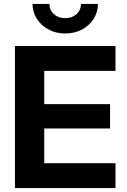

<svg xmlns="http://www.w3.org/2000/svg" viewBox="-20 -963 648 983"><path d="M56.6 0V-727.5H571.3V-600.1H206.5V-429.7H543.5V-305.2H206.5V-127.4H571.3V0ZM314 -791.5Q266.6 -791.5 228.8 -811.8Q190.9 -832 168.7 -866.5Q146.5 -900.9 146.5 -942.9H232.9Q232.9 -911.1 255.9 -890.6Q278.8 -870.1 314 -870.1Q349.1 -870.1 371.8 -890.6Q394.5 -911.1 394.5 -942.9H481.4Q481.4 -900.9 459.5 -866.5Q437.5 -832 399.7 -811.8Q361.8 -791.5 314 -791.5Z"/></svg>

Font: Inter 28pt
Style: Bold
Weight: 700
Designer: Rasmus Andersson
Foundry: rsms
Version: Version 4.001;git-66647c0bb